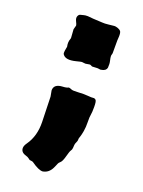

<svg xmlns="http://www.w3.org/2000/svg" viewBox="-121 -517 541 728"><g transform="rotate(20 149.0 -153.0)"><path d="M243.2 -111.8Q241.2 -103 241.7 -82Q242.2 -61 239.3 -44.4Q236.3 -27.8 233.4 -19.5Q230 -11.7 230.5 -6.8Q231 -2 227.5 4.9Q224.1 11.7 223.6 17.1Q223.1 22.5 222.7 29.8Q222.2 37.1 218.3 42Q214.8 46.9 209 68.8Q203.1 90.8 196.3 96.2Q189.9 102.1 189 105Q188 107.9 185.1 114.3L180.7 124Q168.9 148.9 145 152.8Q128.9 153.8 98.1 131.8Q94.2 129.9 91.3 129.9L84 128.9Q82 127.9 78.1 124.5Q73.7 120.6 63.5 117.7Q43.9 111.8 43.9 94.7Q43.9 85.4 52.7 73.2Q80.6 33.7 79.1 -22.9Q79.1 -40 76.2 -124L71.8 -147.9Q71.8 -173.8 106.9 -175.3Q121.6 -175.8 129.9 -180.2Q134.8 -179.7 141.1 -176.8Q147 -173.8 169.4 -175.3Q191.9 -176.8 208 -175.3Q224.1 -173.8 230 -174.8Q235.8 -175.8 240.7 -170.9Q245.1 -166 245.1 -143.6Q245.1 -121.1 243.2 -111.8ZM241.2 -410.2V-358.9L238.8 -349.1V-346.2Q238.8 -340.3 241.7 -328.6Q244.6 -316.9 243.2 -301.8Q240.2 -287.6 221.2 -285.2Q219.2 -284.2 214.8 -285.2Q210.9 -286.1 208.5 -286.1H204.6L186 -285.2Q184.1 -285.2 180.2 -287.6Q176.3 -290 172.9 -289.1L161.1 -287.1Q158.7 -286.1 152.3 -287.1Q146 -288.1 143.1 -288.1Q140.1 -288.1 121.1 -283.2Q82.5 -273.4 69.8 -290Q66.9 -293 66.9 -297.4Q66.9 -301.8 67.4 -305.7Q67.9 -309.6 68.4 -311.5Q68.8 -314 69.3 -316.9Q69.8 -319.8 70.3 -321.8Q70.8 -323.2 69.8 -327.1Q68.8 -331.1 68.8 -338.9Q68.8 -346.7 73.2 -358.9L70.8 -394L75.2 -410.2Q75.2 -414.1 69.3 -425.8Q63.5 -437.5 67.4 -445.8Q70.8 -453.6 78.1 -454.6Q85 -456.1 89.4 -457.5Q93.8 -459 105 -459L127 -457L164.1 -455.1Q172.9 -454.1 189.9 -456.1Q207 -458 211.9 -458.5Q216.8 -459 225.6 -456.1Q234.4 -453.1 238.8 -447.8Q242.7 -442.4 242.2 -427.2Q241.2 -412.1 241.2 -410.2Z"/></g></svg>

Font: AntiqueNobleBold
Style: Bold
Weight: 700
Version: Version 001.000